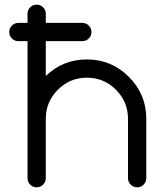

<svg xmlns="http://www.w3.org/2000/svg" viewBox="-20 -801 685 821"><path d="M97.7 -703.1V-742.2Q97.7 -758.3 109.1 -769.8Q120.6 -781.2 136.7 -781.2Q152.8 -781.2 164.3 -769.8Q175.8 -758.3 175.8 -742.2V-703.1H332Q348.1 -703.1 359.6 -691.7Q371.1 -680.2 371.1 -664.1Q371.1 -647.9 359.6 -636.5Q348.1 -625 332 -625H175.8V-476.1Q249 -546.9 351.6 -546.9Q456.5 -546.9 531 -472.4Q605.5 -397.9 605.5 -293V-39.1Q605.5 -22.9 594 -11.5Q582.5 0 566.4 0Q550.3 0 538.8 -11.5Q527.3 -22.9 527.3 -39.1V-293Q527.3 -365.7 475.8 -417.2Q424.3 -468.8 351.6 -468.8Q278.8 -468.8 227.3 -417.2Q175.8 -365.7 175.8 -293V-39.1Q175.8 -22.9 164.3 -11.5Q152.8 0 136.7 0Q120.6 0 109.1 -11.5Q97.7 -22.9 97.7 -39.1V-625H58.6Q42.5 -625 31 -636.5Q19.5 -647.9 19.5 -664.1Q19.5 -680.2 31 -691.7Q42.5 -703.1 58.6 -703.1Z"/></svg>

Font: Comfortaa
Style: Regular
Weight: 400
Designer: Johan Aakerlund
Foundry: Johan Aakerlund
Version: Version 2.001; ttfautohint (v1.4.1)